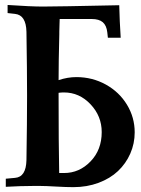

<svg xmlns="http://www.w3.org/2000/svg" viewBox="-20 -754 570 776"><path d="M3.4 1V-31.7L41.5 -35.2H41Q85.4 -38.6 86.9 -106.9Q89.4 -262.2 89.4 -366.2Q89.4 -470.7 86.9 -625.5Q85.4 -692.9 41 -697.8L10.7 -701.2V-733.9Q105 -727.5 153.3 -727.5Q208 -727.5 461.9 -732.9Q463.4 -668.9 467.8 -601.6H416L413.6 -623.5Q410.6 -650.9 395.5 -664.1Q380.4 -677.2 350.6 -677.2H221.2Q221.2 -671.4 220.5 -654.5Q219.7 -637.7 219.7 -625.5V-615.7Q216.8 -503.4 216.8 -430.2Q253.4 -442.4 288.6 -442.4Q353 -442.4 407.5 -412.4Q461.9 -382.3 493.2 -330.8Q524.4 -279.3 524.4 -219.2Q524.4 -173.8 506.6 -133.3Q488.8 -92.8 457 -62.7Q425.3 -32.7 378.4 -15.1Q331.5 2.4 276.4 2.4Q248.5 2.4 206.5 0Q164.6 -2.4 145 -2.4H111.3Q64 -2.4 3.4 1ZM391.1 -220.2Q391.1 -284.7 345.9 -332.5Q300.8 -380.4 238.3 -380.4Q227.1 -380.4 216.8 -378.9V-366.7Q216.8 -174.3 219.2 -54.7H238.8Q300.8 -54.7 345.9 -101.6Q391.1 -148.4 391.1 -220.2Z"/></svg>

Font: Flanker
Style: Bold
Weight: 700
Designer: Flanker
Foundry: Flanker
Version: Version 2.021